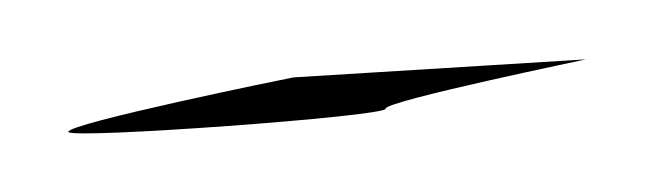

<svg xmlns="http://www.w3.org/2000/svg" viewBox="-22 -56 859 250"><g transform="rotate(-10 407.0 68.5)"><path d="M64 56C64 66 476 108 476 98C476 88 751 80 744 80L365 37C355 37 64 45 64 56Z"/></g></svg>

Font: Ampere
Style: SCExt
Weight: 400
Version: Version 1